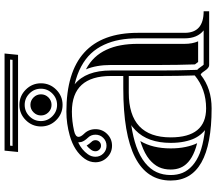

<svg xmlns="http://www.w3.org/2000/svg" viewBox="-72 -856 939 834"><g transform="rotate(-90 397.0 -439.5)"><path d="M264.2 -730.5Q264.2 -769 291.7 -796.6Q319.3 -824.2 357.9 -824.2Q396.5 -824.2 424.1 -796.6Q451.7 -769 451.7 -730.5Q451.7 -691.9 424.1 -664.3Q396.5 -636.7 357.9 -636.7Q319.3 -636.7 291.7 -664.3Q264.2 -691.9 264.2 -730.5ZM325.6 -698.1Q312 -711.7 312 -730.5Q312 -749.3 325.6 -762.8Q339.1 -776.4 357.9 -776.4Q376.7 -776.4 390.3 -762.8Q403.8 -749.3 403.8 -730.5Q403.8 -711.7 390.3 -698.1Q376.7 -684.6 357.9 -684.6Q339.1 -684.6 325.6 -698.1ZM308.3 -780.5Q287.6 -759.8 287.6 -731Q287.6 -702.1 308.3 -681.4Q329.1 -660.6 357.9 -660.6Q386.7 -660.6 407.5 -681.4Q428.2 -702.1 428.2 -731Q428.2 -759.8 407.5 -780.5Q386.7 -801.3 357.9 -801.3Q329.1 -801.3 308.3 -780.5ZM483.4 -349.1H411.1Q216.8 -349.1 216.8 -167Q216.8 -13.2 342.8 -13.2Q426 -13.2 485.8 -62.5Q483.4 -135.3 483.4 -215.1ZM108.6 -493.9Q108.6 -519 123.8 -540.5Q156.5 -586.2 224.6 -605.5Q276.6 -620.1 328.6 -620.1Q670.9 -620.1 670.9 -309.6V-106Q670.9 -23.9 764.6 -23.9V0H530.3Q518.6 0 505.6 -19.5Q492.7 -39.1 488 -36.1Q429 10.7 342.8 10.7Q29.3 10.7 29.3 -167Q29.3 -373 430.7 -373H483.4V-426.8Q483.4 -596.2 328.6 -596.2Q287.1 -596.2 245.6 -586.9Q219 -581.1 219 -567.1Q219 -557.6 231.4 -544.4Q252.4 -523.9 252.4 -493.7Q252.4 -463.9 231.4 -442.9Q210.4 -421.9 180.7 -421.9Q150.9 -421.9 129.9 -442.9Q108.9 -463.9 108.6 -493.9ZM132.6 -493.9Q132.6 -473.9 146.7 -459.7Q160.6 -445.8 180.5 -445.8Q200.4 -445.8 214.5 -459.8Q228.5 -473.9 228.5 -493.7Q228.5 -513.9 214.4 -527.6Q201.4 -541.3 197.3 -553.7Q197 -554.7 196.7 -556.6Q196.3 -558.6 195.9 -561.8Q195.6 -564.9 195.1 -567.1V-569.1Q161.9 -553 143.3 -526.6Q132.6 -511.5 132.6 -493.9ZM248.3 -18.1Q241.2 -23.9 234.4 -31.2Q221.7 -44.9 212.8 -63Q203.9 -81.1 198.4 -107.8Q192.9 -134.5 192.9 -167Q192.9 -266.6 247.6 -319.8Q266.1 -337.6 271.5 -338.6Q215.8 -330.1 177.2 -316.4Q133.8 -300.8 106 -278.1Q78.1 -255.4 65.7 -228Q53.2 -200.7 53.2 -167Q53.2 -138.7 62.7 -115.5Q72.3 -92.3 93.8 -73Q115.2 -53.7 148.4 -40.5Q181.6 -27.8 230.7 -20.5ZM515.1 -46.9Q519 -42.5 525.6 -32.7Q530 -26.1 532.7 -23.9H681.4Q647 -51.5 647 -106V-309.6Q647 -352.3 640.4 -388.4Q633.8 -424.6 618.9 -456.7Q604 -488.8 581.1 -513.3Q558.1 -537.8 524.4 -556Q490.7 -574.2 447.3 -584.2Q507.3 -535.6 507.3 -426.8V-215.1Q507.3 -136 509.8 -63.2L510.3 -51.5ZM156.5 -494.1Q156.5 -504.2 162.8 -512.7Q170.4 -523.4 181.2 -532.2Q187.5 -521.5 197.3 -511Q204.6 -503.9 204.6 -493.7Q204.6 -483.6 197.6 -476.7Q190.7 -469.7 180.7 -469.7Q170.7 -469.7 163.8 -476.8Q156.5 -483.9 156.5 -494.1ZM200.9 -299.1Q168.9 -245.8 168.9 -167Q168.9 -132.1 175 -103Q181.2 -73.2 191.4 -52.5V-52.2Q172.4 -56.9 157.2 -63Q127.9 -74.5 109.6 -90.8Q92.3 -106.4 85 -124.5Q77.1 -143.3 77.1 -167Q77.1 -195.6 87.4 -218Q97.7 -240.2 121.1 -259.8Q145.8 -280 185.5 -293.9Q192.9 -296.6 200.9 -299.1ZM544.2 -47.9Q537.8 -56.9 533.7 -61.8V-64.2Q531.2 -136.5 531.2 -215.1V-426.8Q531.2 -490 512.2 -535.4L512.9 -534.9Q543.2 -518.6 563.6 -496.8Q584 -475.1 597.2 -446.5Q610.8 -417.2 616.7 -384.3Q623 -350.3 623 -309.6V-106Q623 -73.2 634 -47.9ZM553.5 -854 554.7 -864.7H180.9L179.7 -854ZM575.2 -830.1H153.3L159.2 -888.7H581.1Z"/></g></svg>

Font: itsadzokeS01
Style: Regular
Weight: 600
Width: 6
Version: Version 0.46